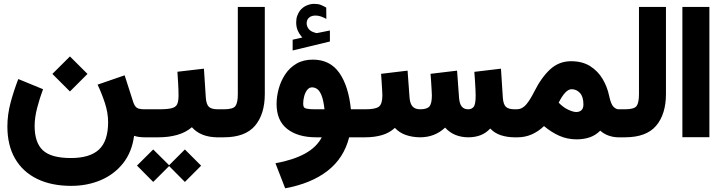

<svg xmlns="http://www.w3.org/2000/svg" viewBox="-20 -718 3772 1004"><path d="M253.9 -331.5 345.7 -422.9 437.5 -331.5 345.7 -239.7ZM545.4 -78.1Q545.4 -127.9 528.6 -179.2Q511.7 -230.5 490.2 -275.4L631.8 -324.2L676.3 -185.5Q683.6 -163.1 695.1 -154.8Q706.5 -146.5 736.3 -146.5H755.9V0H738.3Q704.1 0 681.2 -7.8Q669.9 77.1 623.8 135.5Q577.6 193.8 507.1 223.9Q436.5 253.9 352.1 253.9Q249 253.9 174.3 217.5Q99.6 181.2 59.1 111.8Q18.6 42.5 18.6 -56.6Q18.6 -119.1 35.6 -182.4Q52.7 -245.6 75.7 -304.7L205.1 -251.5Q188 -206.1 174.6 -155Q161.1 -104 161.1 -59.1Q161.1 27.8 204.3 68.1Q247.6 108.4 350.6 108.4Q449.2 108.4 497.1 64.5Q544.9 20.5 545.4 -78.1Z M1130.4 0H1118.7Q1030.3 0 983.4 -52.7Q950.7 -24.9 906.2 -12.5Q861.8 0 809.1 0H736.3V-146.5H810.1Q855.5 -146.5 877.4 -152.1Q899.4 -157.7 906.5 -173.1Q913.6 -188.5 913.6 -218.3Q913.6 -248.5 911.6 -281Q909.7 -313.5 907.7 -342.8L1046.4 -358.9L1056.2 -207.5Q1058.6 -172.9 1072 -159.7Q1085.4 -146.5 1119.6 -146.5H1130.4ZM696.3 147.9 781.2 63.5 864.3 146 946.8 63.5 1031.7 148.4 946.8 233.4 864.3 150.4 781.2 233.4Z M1110.8 0V-146.5H1150.4Q1198.2 -146.5 1210.9 -163.3Q1223.6 -180.2 1223.6 -226.1V-681.6H1364.7V-226.6Q1364.7 -121.1 1313.5 -60.5Q1262.2 0 1149.9 0Z M1561 -522Q1546.9 -537.1 1537.8 -556.4Q1528.8 -575.7 1528.8 -601.1Q1528.8 -620.1 1534.2 -635.3Q1539.6 -650.4 1548.3 -662.1Q1562 -679.7 1582 -688.7Q1602.1 -697.8 1623 -697.8Q1644.5 -697.8 1658.2 -692.1Q1671.9 -686.5 1686 -678.2L1686.5 -619.1Q1671.9 -627 1658.4 -631.8Q1645 -636.7 1629.9 -636.7Q1621.1 -636.7 1611.8 -634.3Q1602.5 -631.8 1595.2 -625Q1583.5 -614.3 1583.5 -594.7Q1584 -580.6 1593.8 -567.1Q1603.5 -553.7 1626.5 -547.4Q1628.9 -546.4 1631.1 -545.7Q1633.3 -544.9 1635.7 -544.9Q1637.7 -544.9 1639.6 -545.4L1705.1 -558.6V-501L1510.3 -454.1V-510.3ZM1834.9 0V-146.5H1875.7V0ZM1616.2 -406.2Q1705.6 -406.2 1754.2 -337.2Q1802.7 -268.1 1814.9 -146.5H1845.2V0H1805.7Q1778.3 108.9 1692.9 175.3Q1607.4 241.7 1471.2 266.6L1420.4 135.7Q1513.7 118.7 1574.5 85.4Q1635.3 52.2 1662.6 0H1633.3Q1537.6 0 1481.9 -43.7Q1426.3 -87.4 1426.3 -173.8Q1426.3 -213.4 1437.5 -254.2Q1448.7 -294.9 1471.7 -329.6Q1494.6 -364.3 1530.5 -385.3Q1566.4 -406.2 1616.2 -406.2ZM1676.8 -146.5Q1671.4 -194.3 1661.4 -219Q1651.4 -243.7 1638.7 -252.4Q1626 -261.2 1611.8 -261.2Q1596.7 -261.2 1586.2 -247.6Q1575.7 -233.9 1570.6 -214.4Q1565.4 -194.8 1565.4 -176.3Q1565.4 -166.5 1568.1 -159.7Q1570.8 -152.8 1584 -149.7Q1597.2 -146.5 1628.4 -146.5Z M2428.7 -146.5Q2445.8 -146.5 2456.5 -158.9Q2467.3 -171.4 2467.3 -218.3Q2467.3 -229 2466.3 -251Q2465.3 -272.9 2463.6 -297.9Q2461.9 -322.8 2460.4 -342.3L2599.6 -358.9L2609.4 -207.5Q2611.8 -172.4 2625.5 -159.4Q2639.2 -146.5 2670.4 -146.5H2685.1V0H2671.4Q2632.8 0 2599.6 -10.7Q2566.4 -21.5 2543.5 -45.9Q2521.5 -22 2492.7 -11Q2463.9 0 2429.2 0Q2392.1 0 2361.1 -12.7Q2330.1 -25.4 2307.6 -50.8Q2253.9 0 2176.3 0Q2135.7 -0.5 2102.1 -12.2Q2068.4 -23.9 2044.9 -49.3Q2016.6 -22.9 1977.3 -11.5Q1938 0 1889.6 0H1856V-146.5H1890.6Q1943.8 -146.5 1961.7 -160.6Q1979.5 -174.8 1979.5 -219.2Q1979.5 -226.6 1978.3 -246.8Q1977.1 -267.1 1975.6 -291Q1974.1 -314.9 1972.7 -332L2111.3 -348.6L2121.6 -207.5Q2124 -176.3 2137.2 -161.4Q2150.4 -146.5 2177.2 -146.5Q2212.9 -146.5 2225.6 -161.6Q2238.3 -176.8 2238.3 -219.2Q2238.3 -225.6 2237.1 -246.3Q2235.8 -267.1 2234.4 -291.3Q2232.9 -315.4 2231.4 -332L2370.1 -348.6L2380.4 -207.5Q2382.8 -175.3 2394.5 -160.9Q2406.2 -146.5 2428.7 -146.5Z M2824.7 -58.6Q2794.9 -30.3 2760.3 -15.1Q2725.6 0 2686.5 0H2665.5V-146.5H2683.6Q2711.9 -147.5 2732.4 -172.4Q2752.9 -197.3 2772.9 -237.3Q2810.1 -312 2856.4 -355Q2902.8 -397.9 2966.3 -397.9Q3024.9 -397.9 3065.7 -372.3Q3106.4 -346.7 3131.1 -305.2Q3155.8 -263.7 3165.5 -215.8Q3174.8 -172.9 3188 -159.7Q3201.2 -146.5 3214.8 -146.5H3228V0H3214.4Q3188.5 0 3163.6 -8.5Q3138.7 -17.1 3118.7 -34.7Q3094.2 -10.3 3063.5 0.2Q3032.7 10.7 2995.1 10.7Q2947.3 10.7 2905.5 -7.6Q2863.8 -25.9 2824.7 -58.6ZM2901.4 -181.2Q2924.8 -156.7 2950.9 -144.5Q2977.1 -132.3 2993.2 -132.3Q3010.3 -132.3 3020.5 -141.8Q3030.8 -151.4 3030.8 -171.9Q3030.8 -212.4 3012.7 -231.9Q2994.6 -251.5 2968.8 -251.5Q2937 -251.5 2901.4 -181.2Z M3208.5 0V-146.5H3248Q3295.9 -146.5 3308.6 -163.3Q3321.3 -180.2 3321.3 -226.1V-681.6H3462.4V-226.6Q3462.4 -121.1 3411.1 -60.5Q3359.9 0 3247.6 0Z M3548.3 -681.6H3689.5V-0.5H3548.3Z"/></svg>

Font: Vazir Black FD-UI
Style: Black-FD-UI
Weight: 900
Designer: Saber Rastikerdar
Foundry: Saber Rastikerdar
Version: Version 30.0.0